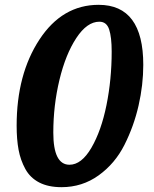

<svg xmlns="http://www.w3.org/2000/svg" viewBox="-20 -770 638 796"><path d="M389 -750Q574 -750 574 -501Q574 -418 554.5 -332.5Q535 -247 496 -169.5Q457 -92 389 -43Q321 6 235 6Q180 6 142.5 -13.5Q105 -33 85 -69.5Q65 -106 57 -149Q49 -192 49 -249Q49 -462 143.5 -606Q238 -750 389 -750ZM201 -220Q201 -87 268 -87Q318 -87 359 -157.5Q400 -228 421.5 -334.5Q443 -441 443 -556Q443 -616 432.5 -648Q422 -680 392 -680Q341 -680 296.5 -612.5Q252 -545 226.5 -439Q201 -333 201 -220Z"/></svg>

Font: Lobster Two
Style: Bold Italic
Weight: 700
Designer: Pablo Impallari
Foundry: Pablo Impallari. www.impallari.com
Version: Version 2.000